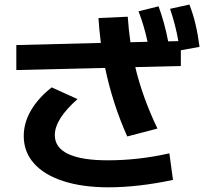

<svg xmlns="http://www.w3.org/2000/svg" viewBox="-20 -800 904 833"><path d="M83 -210Q83 -266.6 114 -320.3Q145 -374 204.1 -420.9L316.4 -370.1Q217.8 -283.2 217.8 -213.9Q217.8 -159.7 275.6 -132.1Q333.5 -104.5 447.3 -104.5Q582 -104.5 714.8 -134.8L730.5 -19.5Q658.2 -3.9 586.4 4.4Q514.6 12.7 451.2 12.7Q337.9 12.7 254.9 -14.2Q171.9 -41 127.4 -91.1Q83 -141.1 83 -210ZM436 -505.4 50.8 -496.1V-604.5L417.5 -613.8Q409.7 -677.7 407.2 -721.7L534.2 -727.5Q538.1 -670.9 545.9 -616.7L620.1 -618.7Q606 -686 581.1 -751L668 -772.5Q694.8 -698.7 709.5 -620.6L753.9 -621.6Q741.2 -693.4 717.8 -761.7L801.8 -780.3Q818.4 -737.3 828.6 -693.4Q838.9 -649.4 845.7 -596.7L764.6 -582V-513.7L566.9 -508.8Q598.6 -376.5 663.1 -242.2L532.2 -208Q469.2 -347.7 436 -505.4Z"/></svg>

Font: Pretendard GOV
Style: Bold
Weight: 700
Designer: Base glyphs from Inter by Rasmus Andersson; Hangeul glyphs from Noto Sans CJK(Source Han Sans) by Jang Soo-young and Kan
Foundry: Kil Hyung-jin
Version: Version 1.309